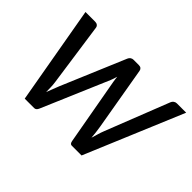

<svg xmlns="http://www.w3.org/2000/svg" viewBox="-101 -721 933 933"><g transform="rotate(45 366.0 -254.0)"><path d="M40.5 -506.5H107Q117 -506.5 123.2 -501.5Q129.5 -496.5 130.5 -488L177 -162Q179.5 -144.5 179.8 -128.2Q180 -112 180.5 -96Q186.5 -112 192.8 -128.2Q199 -144.5 206 -162L344.5 -490Q347.5 -497.5 354.2 -502.5Q361 -507.5 369.5 -507.5H406.5Q416.5 -507.5 422 -502.5Q427.5 -497.5 428.5 -490L485 -162Q488 -144.5 489.8 -128Q491.5 -111.5 493 -95Q498 -111 502.8 -127.8Q507.5 -144.5 514.5 -162L642.5 -488Q645.5 -496 652.5 -501.2Q659.5 -506.5 668.5 -506.5H732.5L520 0H452.5Q441 0 438 -17L376.5 -360.5Q375 -368.5 374 -376.8Q373 -385 372 -393Q369.5 -384.5 367 -376.5Q364.5 -368.5 361 -360L214.5 -17Q207.5 0 194.5 0H129.5Z"/></g></svg>

Font: LatoHex
Style: Italic
Weight: 400
Italic angle: -7°
Designer: Lukasz Dziedzic
Foundry: tyPoland Lukasz Dziedzic
Version: Version 1.104; Western+Polish opensource